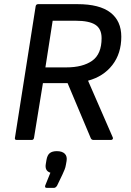

<svg xmlns="http://www.w3.org/2000/svg" viewBox="-20 -675 634 926"><path d="M61 0Q50 0 52 -10L152 -645Q154 -655 164 -655H354Q460 -655 512.5 -614.5Q565 -574 565 -498Q565 -417 522 -361.5Q479 -306 405 -286V-285L524 -12Q526 -8 523.5 -4Q521 0 515 0H431Q422 0 418 -8L306 -274H187L144 -10Q142 0 133 0ZM199 -350H300Q379 -350 424.5 -382Q470 -414 470 -491Q470 -536 440 -555.5Q410 -575 345 -575H234ZM205 231Q195 231 198 220L223 158Q208 153 203 142Q198 131 201 115L204 97Q208 73 220 63.5Q232 54 254 54Q280 54 292.5 66.5Q305 79 301 102L298 119Q296 132 291.5 143Q287 154 281 167L255 221Q248 231 241 231Z"/></svg>

Font: Sofia Sans Medium
Style: Italic
Weight: 500
Italic angle: -9°
Version: Version 4.101